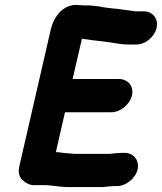

<svg xmlns="http://www.w3.org/2000/svg" viewBox="-20 -712 658 780"><path d="M564 -666H529C513 -668 506 -670 486 -672C451 -678 416 -678 383 -686L364 -688C355 -689 347 -690 339 -690H321C310 -690 301 -692 289 -692C235 -692 198 -644 186 -591L58 -34C53 -11 58 8 73 21C88 34 104 41 120 40H157C193 40 220 48 257 48H392C406 48 417 45 431 45C436 44 441 44 446 44H456C492 44 531 12 539 -24C547 -60 523 -91 487 -91H477C461 -91 441 -89 428 -87H289C283 -87 277 -87 271 -88L246 -90C233 -91 221 -94 207 -94L244 -256H432C469 -256 507 -287 516 -324C525 -361 500 -391 463 -391H275L313 -555L316 -554L333 -552C340 -551 346 -550 353 -549L370 -547C384 -546 398 -543 412 -542C443 -538 471 -531 504 -531H533C570 -531 607 -561 616 -598C625 -635 601 -666 564 -666Z"/></svg>

Font: Electronic
Style: UltThkIt
Weight: 900
Version: Version 1.011